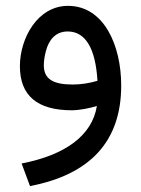

<svg xmlns="http://www.w3.org/2000/svg" viewBox="-20 -377 484 659"><path d="M396 -83.5C396 -221.2 336.9 -356.9 213.4 -356.9C108.9 -356.9 48.3 -245.6 48.3 -149.9C48.3 -48.8 107.9 1.5 226.6 1.5C251.5 1.5 287.6 -5.4 312.5 -13.2C296.4 87.9 204.1 155.3 54.2 184.1L83 261.7C291.5 221.7 396 106.4 396 -83.5ZM229 -86.9C162.6 -86.9 130.4 -105.5 130.4 -152.8C130.4 -167.5 132.8 -184.1 137.7 -202.1C147 -238.3 169.4 -269 212.4 -269C274.4 -269 308.1 -209 314.5 -99.6C286.1 -91.3 257.8 -86.9 229 -86.9Z"/></svg>

Font: Vazirmatn
Style: Regular
Weight: 400
Designer: Saber Rastikerdar
Foundry: Saber Rastikerdar
Version: Version 33.003